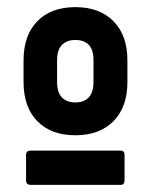

<svg xmlns="http://www.w3.org/2000/svg" viewBox="-20 -686 423 538"><path d="M191 -307Q123 -307 84.5 -346.5Q46 -386 46 -456V-517Q46 -587 84.5 -626.5Q123 -666 191 -666Q259 -666 298 -626.5Q337 -587 337 -517V-456Q337 -386 298 -346.5Q259 -307 191 -307ZM66 -168Q53 -168 53 -181V-252Q53 -264 66 -264H318Q329 -264 329 -252V-181Q329 -168 318 -168ZM191 -399Q216 -399 229 -413.5Q242 -428 242 -456V-518Q242 -546 229 -560Q216 -574 191 -574Q167 -574 153.5 -560Q140 -546 140 -518V-456Q140 -427 153.5 -413Q167 -399 191 -399Z"/></svg>

Font: Sofia Sans Semi Condensed ExtraBold
Style: Regular
Weight: 800
Designer: Botio Nikoltchev, Ani Petrova
Foundry: lettersoup
Version: Version 4.100